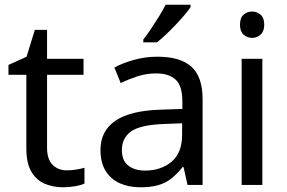

<svg xmlns="http://www.w3.org/2000/svg" viewBox="-20 -786 1220 816"><path d="M264 -62Q284 -62 305 -65.5Q326 -69 339 -73V-6Q325 1 299 5.5Q273 10 249 10Q207 10 171.5 -4.5Q136 -19 114 -55Q92 -91 92 -156V-468H16V-510L93 -545L128 -659H180V-536H335V-468H180V-158Q180 -109 203.5 -85.5Q227 -62 264 -62Z M649 -545Q747 -545 794 -502Q841 -459 841 -365V0H777L760 -76H756Q733 -47 708.5 -27.5Q684 -8 652.5 1Q621 10 576 10Q528 10 489.5 -7Q451 -24 429 -59.5Q407 -95 407 -149Q407 -229 470 -272.5Q533 -316 664 -320L755 -323V-355Q755 -422 726 -448Q697 -474 644 -474Q602 -474 564 -461.5Q526 -449 493 -433L466 -499Q501 -518 549 -531.5Q597 -545 649 -545ZM675 -259Q575 -255 536.5 -227Q498 -199 498 -148Q498 -103 525.5 -82Q553 -61 596 -61Q664 -61 709 -98.5Q754 -136 754 -214V-262ZM790 -756Q781 -742 764 -722Q747 -702 726.5 -680.5Q706 -659 685.5 -639.5Q665 -620 647 -606H589V-618Q604 -637 621.5 -663Q639 -689 656 -716.5Q673 -744 684 -766H790Z M1095 -536V0H1007V-536ZM1052 -737Q1072 -737 1087.5 -723.5Q1103 -710 1103 -681Q1103 -653 1087.5 -639Q1072 -625 1052 -625Q1030 -625 1015 -639Q1000 -653 1000 -681Q1000 -710 1015 -723.5Q1030 -737 1052 -737Z"/></svg>

Font: Noto Sans Lao UI
Style: Regular
Weight: 400
Designer: Monotype Design Team
Foundry: Monotype Imaging Inc.
Version: Version 2.000